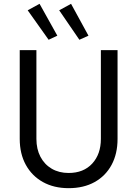

<svg xmlns="http://www.w3.org/2000/svg" viewBox="-20 -984 724 1012"><path d="M341.8 7.8Q264.2 7.8 206.3 -24.4Q148.4 -56.6 116.2 -115Q84 -173.3 84 -252V-719.7H171.9V-252Q171.9 -198.2 193.1 -157.7Q214.4 -117.2 252.7 -94.7Q291 -72.3 341.8 -72.3Q420.4 -72.3 466.1 -121.8Q511.7 -171.4 511.7 -252V-719.7H599.6V-252Q599.6 -173.3 568.1 -115Q536.6 -56.6 478.8 -24.4Q420.9 7.8 341.8 7.8ZM236.3 -774.4 126 -929.7 188.5 -963.9 282.2 -795.9ZM398.4 -774.4 292 -929.7 354.5 -963.9 446.3 -795.9Z"/></svg>

Font: Reddit Sans
Style: Regular
Weight: 400
Designer: Stephen Hutchings
Foundry: Reddit
Version: Version 1.014